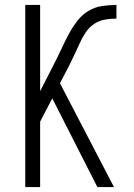

<svg xmlns="http://www.w3.org/2000/svg" viewBox="-20 -755 540 775"><path d="M440 0H373L191 -358L142 -264V0H82V-735H142V-387L209 -518Q222 -545 234.5 -571.5Q247 -598 261 -623.5Q275 -649 293.5 -672.5Q312 -696 337 -711Q362 -726 391 -730.5Q420 -735 450 -735V-680Q426 -680 402 -675.5Q378 -671 358.5 -657.5Q339 -644 325.5 -623.5Q312 -603 302 -581Q292 -559 282 -537.5Q272 -516 261 -494L222 -419Z"/></svg>

Font: Iosevka Fixed SS04 Light
Style: Regular
Weight: 300
Monospace: yes
Designer: Belleve Invis
Foundry: Belleve Invis
Version: Version 32.5.0